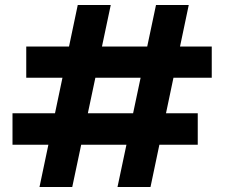

<svg xmlns="http://www.w3.org/2000/svg" viewBox="-20 -748 906 768"><path d="M450 0 604 -728H735L582 0ZM138 0 291 -728H423L269 0ZM30 -169V-295H771V-169ZM85 -437V-562H827V-437Z"/></svg>

Font: DM Sans 18pt ExtraBold
Style: Regular
Weight: 800
Designer: Colophon Foundry, Jonny Pinhorn
Foundry: Colophon Foundry
Version: Version 4.004;gftools[0.9.30]